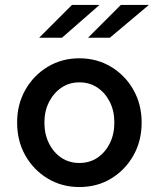

<svg xmlns="http://www.w3.org/2000/svg" viewBox="-20 -744 640 774"><path d="M300 10Q229 10 172 -24.5Q115 -59 82 -117.5Q49 -176 49 -250Q49 -323 82 -381.5Q115 -440 172 -474.5Q229 -509 300 -509Q371 -509 428 -474.5Q485 -440 518 -381.5Q551 -323 551 -250Q551 -176 518 -117.5Q485 -59 428.5 -24.5Q372 10 300 10ZM300 -87Q341 -87 372.5 -108Q404 -129 422.5 -166Q441 -203 441 -250Q441 -297 422.5 -333.5Q404 -370 372.5 -391Q341 -412 300 -412Q259 -412 227.5 -390.5Q196 -369 177.5 -332.5Q159 -296 159 -250Q159 -203 177.5 -166Q196 -129 227.5 -108Q259 -87 300 -87ZM138 -592 270 -724H381L230 -592ZM335 -592 467 -724H580L423 -592Z"/></svg>

Font: Red Hat Mono SemiBold
Style: Regular
Weight: 600
Monospace: yes
Designer: Pentagram, MCKL
Foundry: Pentagram, MCKL
Version: Version 1.023